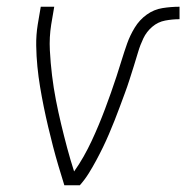

<svg xmlns="http://www.w3.org/2000/svg" viewBox="-20 -550 553 570"><path d="M171 0Q162 -29 153.5 -57.5Q145 -86 137.5 -115Q130 -144 123 -173.5Q116 -203 110 -232.5Q104 -262 99 -292Q94 -322 91 -352.5Q88 -383 87.5 -414.5Q87 -446 92 -477L101 -530H141L132 -477Q126 -439 128 -401Q130 -363 134.5 -326Q139 -289 146 -253Q153 -217 161.5 -181.5Q170 -146 179.5 -110.5Q189 -75 200 -41Q200 -41 200 -41Q200 -41 200 -41Q215 -62 228 -85Q241 -108 252 -131.5Q263 -155 273 -179Q283 -203 292 -227Q301 -251 309.5 -275Q318 -299 326 -323.5Q334 -348 341.5 -372.5Q349 -397 357.5 -421Q366 -445 380 -468Q394 -491 415.5 -506.5Q437 -522 462.5 -526Q488 -530 513 -530V-493Q492 -493 470.5 -489Q449 -485 432 -470.5Q415 -456 405.5 -436Q396 -416 390 -395.5Q384 -375 377.5 -354.5Q371 -334 364.5 -313.5Q358 -293 350.5 -273Q343 -253 335.5 -232.5Q328 -212 320 -192Q312 -172 303.5 -152Q295 -132 285.5 -112.5Q276 -93 265.5 -73.5Q255 -54 243.5 -35.5Q232 -17 217 0Z"/></svg>

Font: Iosevka Curly XLtObl
Style: Regular
Weight: 200
Italic angle: -9°
Monospace: yes
Designer: Belleve Invis
Foundry: Belleve Invis
Version: Version 11.1.0; ttfautohint (v1.8.3)